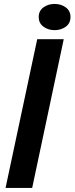

<svg xmlns="http://www.w3.org/2000/svg" viewBox="-20 -932 370 952"><path d="M7.5 0 164.5 -737.5H296L139.5 0ZM250.5 -782.5Q219 -782.5 195.5 -799.8Q172 -817 172 -847.5Q172 -878.5 195.5 -895.5Q219 -912.5 250.5 -912.5Q282.5 -912.5 306 -895.5Q329.5 -878.5 329.5 -847.5Q329.5 -816.5 306 -799.5Q282.5 -782.5 250.5 -782.5Z"/></svg>

Font: Epilogue SemiBold
Style: Italic
Weight: 600
Italic angle: -12°
Designer: Tyler Finck
Foundry: Etcetera Type Co
Version: Version 2.111; ttfautohint (v1.8.3)